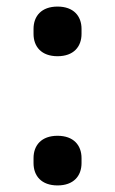

<svg xmlns="http://www.w3.org/2000/svg" viewBox="-20 -552 350 584"><path d="M155 12C204 12 228 -17 228 -56V-71C228 -110 204 -139 155 -139C106 -139 82 -110 82 -71V-56C82 -17 106 12 155 12ZM155 -381C204 -381 228 -410 228 -449V-464C228 -503 204 -532 155 -532C106 -532 82 -503 82 -464V-449C82 -410 106 -381 155 -381Z"/></svg>

Font: IBMKR Medm
Style: Regular
Weight: 500
Designer: Mike Abbink; Paul van der Laan; Pieter van Rosmalen; Wujin Sim; Chorong Kim; Dohee Lee;
Foundry: Sandoll Inc.
Version: Version 1.002